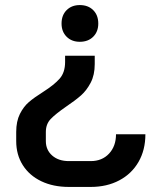

<svg xmlns="http://www.w3.org/2000/svg" viewBox="-20 -527 622 758"><path d="M368 -434Q368 -402 348 -382Q328 -362 295 -362Q263 -362 243 -382Q223 -402 223 -434Q223 -467 243 -487Q263 -507 295 -507Q328 -507 348 -487Q368 -467 368 -434ZM354 -274Q354 -231 338 -200.5Q322 -170 300 -150.5Q278 -131 241 -106Q199 -77 180 -57Q161 -37 161 -6V30Q161 65 186 87Q211 109 252 109H338Q383 109 410.5 79.5Q438 50 438 3H554Q554 65 527 112Q500 159 451 185Q402 211 338 211H252Q190 211 143 188.5Q96 166 70 125Q44 84 44 30V-6Q44 -48 58.5 -77Q73 -106 94 -124Q115 -142 150 -164Q194 -192 215.5 -216.5Q237 -241 237 -282V-307H354Z"/></svg>

Font: Bai Jamjuree SemiBold
Style: Regular
Weight: 600
Version: Version 1.000; ttfautohint (v1.6)